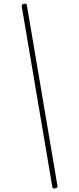

<svg xmlns="http://www.w3.org/2000/svg" viewBox="-77 -1247 560 1360"><g transform="rotate(5 203.0 -567.0)"><path d="M370 75Q360 78 355.5 75.5Q351 73 349 65L22 -1189Q20 -1197 23.5 -1201Q27 -1205 36 -1208Q46 -1211 51.5 -1208.5Q57 -1206 58 -1198L385 56Q387 63 383.5 67.5Q380 72 370 75Z"/></g></svg>

Font: Playwrite CL Thin
Style: Regular
Weight: 100
Designer: Veronika Burian, José Scaglione
Foundry: TypeTogether
Version: Version 1.002